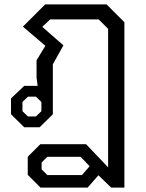

<svg xmlns="http://www.w3.org/2000/svg" viewBox="-20 -578 665 872"><path d="M106 216V134L163 77H371L471 182V-447L428 -490H208L172 -456L268 -372L220 -286V-59L160 0H90L30 -59V-131L90 -188H151L146 -226V-304L186 -370L84 -457L185 -558H464L545 -477V274H485L427 218L378 274H164ZM143 -49 168 -73V-115L143 -139H107L82 -115V-73L107 -49ZM352 217 387 177 346 134H195L169 160V191L195 217Z"/></svg>

Font: Chakra Petch
Style: Regular
Weight: 400
Designer: Katatrad Aksorn Co.,Ltd.
Foundry: Cadson Demak Co.,Ltd.
Version: Version 1.000; ttfautohint (v1.6)